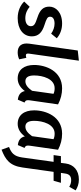

<svg xmlns="http://www.w3.org/2000/svg" viewBox="672 -1476 1013 2416"><g transform="rotate(90 1178.0 -268.5)"><path d="M267 -544C125 -544 54 -464 54 -383C54 -307 96 -264 192 -233C276 -205 300 -191 300 -149C300 -117 273 -81 201 -81C141 -81 93 -104 56 -136L-10 -67C33 -22 105 15 198 15C338 15 428 -56 428 -163C428 -246 379 -292 285 -322C208 -347 181 -359 181 -393C181 -428 212 -449 267 -449C311 -449 355 -434 394 -406L452 -477C405 -518 343 -544 267 -544Z M734 -755 606 -741 520 -130C507 -34 549 15 629 15C658 15 689 9 717 -4L698 -94C688 -91 678 -88 668 -88C649 -88 642 -98 645 -125Z M1082 -544C866 -544 788 -341 788 -192C788 -67 848 15 958 15C1025 15 1077 -22 1116 -75C1128 -18 1169 7 1225 13L1261 -71C1231 -83 1228 -102 1233 -138L1284 -493C1219 -527 1152 -544 1082 -544ZM1080 -450C1109 -450 1128 -446 1151 -436L1113 -166C1077 -116 1041 -82 993 -82C949 -82 920 -112 920 -192C920 -302 963 -450 1080 -450Z M1653 -544C1437 -544 1359 -341 1359 -192C1359 -67 1419 15 1529 15C1596 15 1648 -22 1687 -75C1699 -18 1740 7 1796 13L1832 -71C1802 -83 1799 -102 1804 -138L1855 -493C1790 -527 1723 -544 1653 -544ZM1651 -450C1680 -450 1699 -446 1722 -436L1684 -166C1648 -116 1612 -82 1564 -82C1520 -82 1491 -112 1491 -192C1491 -302 1534 -450 1651 -450Z M2238 -658C2261 -658 2291 -653 2321 -634L2366 -714C2329 -738 2287 -755 2229 -755C2111 -755 2041 -686 2028 -590L2020 -529H1935L1922 -437H2007L1952 -42C1937 63 1895 94 1820 124L1854 218C1977 170 2055 117 2078 -45L2133 -437H2245L2271 -529H2146L2154 -582C2161 -633 2186 -658 2238 -658Z"/></g></svg>

Font: Fira Sans Medium
Style: Italic
Weight: 500
Italic angle: -8°
Designer: bBox Type GmbH & Carrois Corporate GbR & Edenspiekermann AG
Foundry: bBox Type GmbH & Carrois Corporate GbR & Edenspiekermann AG
Version: Version 4.301;PS 004.301;hotconv 1.0.88;makeotf.lib2.5.64775